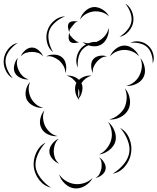

<svg xmlns="http://www.w3.org/2000/svg" viewBox="-81 -996 867 1058"><path d="M637 -760Q661 -772 689 -767Q717 -762 736 -744Q756 -726 763.5 -698Q771 -670 760 -646Q762 -672 753.5 -697Q745 -722 730 -736Q714 -751 688.5 -757Q663 -763 637 -760ZM348 -623Q335 -650 341.5 -681Q348 -712 368 -733Q389 -754 419.5 -762Q450 -770 477 -758Q448 -760 420 -751.5Q392 -743 376 -726Q359 -709 352 -681Q345 -653 348 -623ZM-10 -564Q-37 -579 -50.5 -609.5Q-64 -640 -60 -670Q-56 -701 -35 -727Q-14 -753 17 -760Q-9 -743 -28 -718.5Q-47 -694 -50 -669Q-53 -644 -41.5 -615.5Q-30 -587 -10 -564ZM525 -685Q534 -709 557 -727Q580 -745 605 -745Q630 -745 653 -727Q676 -709 685 -685Q669 -704 647 -712.5Q625 -721 605 -721Q585 -721 563 -712.5Q541 -704 525 -685ZM33 -685Q40 -703 57.5 -718.5Q75 -734 95 -734Q115 -734 132.5 -718.5Q150 -703 157 -685Q144 -700 127.5 -705Q111 -710 95 -710Q79 -710 62.5 -705Q46 -700 33 -685ZM173 -685Q192 -696 218.5 -695Q245 -694 261 -680Q278 -666 282.5 -640Q287 -614 279 -593Q279 -615 269 -632.5Q259 -650 246 -662Q232 -673 213.5 -681Q195 -689 173 -685ZM431 -593Q422 -610 421.5 -633Q421 -656 433 -670Q446 -685 468.5 -688.5Q491 -692 509 -685Q490 -685 475.5 -675.5Q461 -666 452 -655Q442 -643 435 -627.5Q428 -612 431 -593ZM77 -559Q57 -556 34 -566Q11 -576 1 -595Q-8 -614 -2 -638.5Q4 -663 18 -678Q10 -659 12.5 -640Q15 -621 23 -606Q30 -591 43.5 -577.5Q57 -564 77 -559ZM692 -676Q710 -656 716 -625.5Q722 -595 710 -571Q698 -547 669.5 -533.5Q641 -520 615 -523Q641 -529 660 -545.5Q679 -562 688 -582Q698 -601 700.5 -626Q703 -651 692 -676ZM357 -444Q353 -447 350 -451V-452Q337 -469 333.5 -493.5Q330 -518 339 -537L340 -539Q331 -552 318 -563Q305 -574 286 -579Q303 -581 322 -575Q341 -569 354 -556Q385 -583 424 -579Q405 -574 391 -563Q377 -552 368 -538Q377 -518 371.5 -493Q366 -468 353 -454Q354 -449 357 -444ZM157 -402Q132 -399 105.5 -411.5Q79 -424 67 -446Q56 -469 61.5 -497.5Q67 -526 85 -544Q75 -521 77.5 -498Q80 -475 89 -457Q98 -439 115 -423.5Q132 -408 157 -402ZM607 -509Q628 -487 634 -453Q640 -419 626 -392Q612 -365 581.5 -350Q551 -335 521 -338Q550 -345 572 -363.5Q594 -382 605 -403Q615 -425 617 -453Q619 -481 607 -509ZM353 -508Q350 -496 349.5 -483Q349 -470 352 -457Q357 -470 356.5 -483Q356 -496 353 -508ZM236 -246Q211 -243 184.5 -255Q158 -267 147 -290Q135 -312 141 -341Q147 -370 164 -388Q154 -365 156.5 -342Q159 -319 168 -301Q177 -283 194.5 -267Q212 -251 236 -246ZM514 -324Q537 -307 549.5 -276Q562 -245 555 -217Q547 -189 520.5 -168.5Q494 -148 465 -145Q491 -157 508 -179Q525 -201 531 -223Q538 -246 534 -273Q530 -300 514 -324ZM581 -291Q616 -272 632 -232Q648 -192 641 -152Q635 -112 607.5 -79Q580 -46 540 -39Q575 -60 600.5 -91Q626 -122 631 -154Q637 -185 622.5 -223Q608 -261 581 -291ZM245 -94Q225 -101 208 -120.5Q191 -140 191 -162Q191 -184 207 -204Q223 -224 243 -232Q227 -217 221 -198.5Q215 -180 215 -162Q215 -145 221.5 -126.5Q228 -108 245 -94ZM200 38Q161 29 135.5 -4Q110 -37 105 -76Q101 -115 118 -153.5Q135 -192 170 -210Q143 -181 127.5 -145Q112 -109 115 -78Q119 -46 143 -14.5Q167 17 200 38ZM465 -129Q481 -120 492.5 -101Q504 -82 501 -64Q498 -46 480.5 -32Q463 -18 445 -15Q461 -24 468 -39Q475 -54 478 -68Q480 -83 478.5 -99Q477 -115 465 -129ZM429 -15Q416 11 387.5 28Q359 45 330 42Q301 39 276.5 16Q252 -7 245 -35Q261 -11 285 2.5Q309 16 332 18Q356 21 382 13Q408 5 429 -15ZM609 -976Q634 -962 646 -932.5Q658 -903 653 -874Q648 -846 627 -822Q606 -798 577 -793Q602 -808 620.5 -830.5Q639 -853 643 -876Q647 -899 637.5 -926.5Q628 -954 609 -976ZM360 -888Q366 -913 387 -933.5Q408 -954 433 -957Q459 -959 484 -943.5Q509 -928 520 -905Q502 -923 479 -929Q456 -935 436 -933Q416 -931 395 -920Q374 -909 360 -888ZM212 -708Q186 -728 178 -762.5Q170 -797 181 -829Q191 -860 218 -882.5Q245 -905 278 -906Q247 -894 222.5 -872Q198 -850 190 -825Q182 -800 188.5 -768Q195 -736 212 -708ZM302 -818Q296 -828 294 -844Q292 -860 299 -869Q307 -878 322.5 -879Q338 -880 350 -876Q338 -876 331 -868.5Q324 -861 318 -853Q312 -846 306 -837.5Q300 -829 302 -818ZM518 -842Q521 -816 509 -788.5Q497 -761 474 -749Q451 -737 421.5 -742.5Q392 -748 373 -765Q397 -755 421 -758Q445 -761 463 -771Q481 -780 496.5 -798Q512 -816 518 -842ZM357 -765Q347 -760 330.5 -759Q314 -758 306 -766Q297 -774 297 -790.5Q297 -807 302 -818Q301 -806 308 -798Q315 -790 322 -783Q329 -777 337 -770.5Q345 -764 357 -765Z"/></svg>

Font: Rubik Puddles
Style: Regular
Weight: 400
Designer: Hubert and Fischer, NaN
Foundry: Hubert and Fischer, NaN
Version: Version 2.200